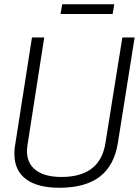

<svg xmlns="http://www.w3.org/2000/svg" viewBox="-20 -877 656 907"><path d="M260 10Q157 10 102.5 -31Q48 -72 48 -150Q48 -161 48.5 -170Q49 -179 52 -195L131 -700H189L110 -193Q98 -120 140.5 -80.5Q183 -41 270 -41Q453 -41 478 -201L558 -700H616L537 -203Q520 -95 451.5 -42.5Q383 10 260 10ZM266 -811 274 -857H520L512 -811Z"/></svg>

Font: Georama ExtraCondensed Thin Light
Style: Italic
Weight: 300
Italic angle: -9°
Version: Version 1.001